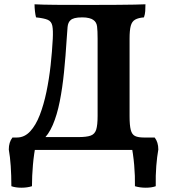

<svg xmlns="http://www.w3.org/2000/svg" viewBox="-20 -699 797 895"><path d="M59 0V-58Q94 -58 120.5 -86.5Q147 -115 165.5 -163Q184 -211 196.5 -271Q209 -331 216 -395Q223 -459 226 -518Q228 -558 224 -578.5Q220 -599 203 -606.5Q186 -614 148 -618Q145 -629 143 -646Q141 -663 141 -679Q176 -677 239 -676.5Q302 -676 402 -676Q480 -676 529 -676.5Q578 -677 608.5 -677.5Q639 -678 658 -679Q658 -662 657 -647Q656 -632 651 -618Q625 -616 610 -607.5Q595 -599 589.5 -578.5Q584 -558 584 -519V-157Q584 -115 589.5 -93.5Q595 -72 609.5 -65Q624 -58 651 -58V0ZM177 -45 152 -60H345Q384 -60 403 -67Q422 -74 428.5 -95Q435 -116 435 -159V-519Q435 -555 432.5 -575.5Q430 -596 415 -606Q409 -611 395.5 -614.5Q382 -618 364 -618Q341 -618 328 -614.5Q315 -611 309 -605Q297 -595 295 -573Q293 -551 291 -519Q286 -438 278.5 -363.5Q271 -289 258.5 -226Q246 -163 226 -116.5Q206 -70 177 -45ZM609 169Q610 122 605.5 70Q601 18 591 -31L624 -58H701Q718 -36 718 -2Q712 31 708.5 75Q705 119 706 169Q687 176 659.5 176Q632 176 609 169ZM129 169Q107 176 80 176Q53 176 33 169Q33 119 30 75Q27 31 21 -2Q21 -36 38 -58H114L148 -31Q138 18 133.5 70Q129 122 129 169Z"/></svg>

Font: Vollkorn
Style: Bold
Weight: 700
Designer: Friedrich Althausen
Foundry: Friedrich Althausen
Version: Version 5.000